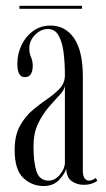

<svg xmlns="http://www.w3.org/2000/svg" viewBox="-20 -612 354 642"><path d="M125.5 10Q86.5 10 57.8 -17.2Q29 -44.5 29 -110.5Q29 -158.5 46 -190Q63 -221.5 88 -242.8Q113 -264 138 -281Q163 -298 180 -316.2Q197 -334.5 197 -361Q197 -400 192.8 -435.2Q188.5 -470.5 176.2 -492.8Q164 -515 140.5 -515Q116.5 -515 97.2 -495.5Q78 -476 78 -451Q78 -433.5 83.8 -420.8Q89.5 -408 89.5 -392Q89.5 -375.5 83.5 -364.8Q77.5 -354 63 -354Q38 -354 38 -398.5Q38 -431.5 51.8 -460.8Q65.5 -490 90.5 -508.2Q115.5 -526.5 149 -526.5Q198.5 -526.5 227.8 -484Q257 -441.5 257 -355.5V-42Q257 -23 263.2 -15.5Q269.5 -8 277.5 -8Q284 -8 290.5 -11Q297 -14 300 -17L305.5 -8Q300.5 -3 288.2 1.5Q276 6 259.5 6Q238 6 220.2 -6Q202.5 -18 201.5 -48.5Q197 -31.5 178 -10.8Q159 10 125.5 10ZM143 -8Q164 -8 180.5 -28.2Q197 -48.5 197 -68.5V-326.5Q196 -312 180 -295Q164 -278 143.5 -254.5Q123 -231 107.5 -199Q92 -167 92 -122.5Q92 -69 102.2 -38.5Q112.5 -8 143 -8ZM45 -582.5V-592.5H254V-582.5Z"/></svg>

Font: Imbue 100pt Light
Style: Regular
Weight: 300
Designer: Tyler Finck
Foundry: Etcetera Type Company
Version: Version 1.102; ttfautohint (v1.8.3)